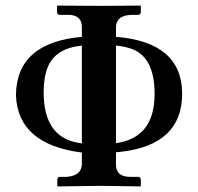

<svg xmlns="http://www.w3.org/2000/svg" viewBox="-20 -666 708 687"><path d="M272.9 -152.8V-502.9Q177.7 -493.2 150.4 -424.8Q136.2 -388.7 136.2 -335.9Q136.2 -189.9 239.3 -159.7Q255.4 -155.3 272.9 -152.8ZM395 -153.8Q522 -171.4 532.2 -305.2Q533.2 -317.9 533.2 -330.1Q533.2 -456.5 457 -488.8Q431.6 -499.5 395 -502.9ZM395 -77.1Q395 -39.6 432.1 -34.2Q440.4 -33.2 450.2 -33.2H476.1Q482.9 -31.2 483.9 -23.9V-1L481.9 1Q481 1 341.8 -1L187 1L185.1 -1V-23.9Q186.5 -31.7 191.9 -33.2H219.2Q271 -37.6 272.9 -77.1V-120.1Q43.5 -149.4 37.1 -325.2Q38.6 -513.2 272.9 -534.2V-568.8Q272.9 -607.4 234.9 -612.3Q227.1 -613.3 219.2 -612.8H191.9Q185.1 -614.7 184.1 -621.1V-645L186 -646Q187 -646 338.9 -645L481.9 -646L483.9 -645V-621.1Q481.9 -614.3 476.1 -612.8H450.2Q396 -611.3 395 -568.8V-534.2Q630.9 -515.1 631.8 -331.1Q631.8 -147 410.6 -122.6Q402.3 -121.6 395 -121.1Z"/></svg>

Font: Linux Libertine O
Style: Semibold
Weight: 700
Designer: Philipp H. Poll
Foundry: Philipp H. Poll
Version: Version 5.0.0